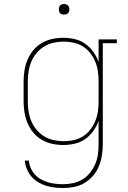

<svg xmlns="http://www.w3.org/2000/svg" viewBox="-20 -717 640 960"><path d="M296 223Q274 223 252.5 220.5Q231 218 210 211.5Q189 205 170 193.5Q151 182 137 165.5Q123 149 114.5 128.5Q106 108 104 86H125Q126 106 134 124Q142 142 155 156Q168 170 185 179.5Q202 189 220.5 194.5Q239 200 258 202Q277 204 296 204Q321 204 346 198.5Q371 193 392.5 180Q414 167 430 147Q446 127 456 103.5Q466 80 469.5 55Q473 30 473 5V-113Q463 -85 446 -61.5Q429 -38 405.5 -21.5Q382 -5 353.5 1.5Q325 8 296 8Q268 8 240.5 2Q213 -4 189 -18Q165 -32 147 -53.5Q129 -75 118 -101Q107 -127 102.5 -154.5Q98 -182 98 -210V-310Q98 -338 102.5 -365.5Q107 -393 118 -419Q129 -445 147 -466.5Q165 -488 189 -502Q213 -516 240.5 -522Q268 -528 296 -528Q325 -528 353.5 -521.5Q382 -515 405.5 -498.5Q429 -482 446 -458.5Q463 -435 473 -407V-520H564V-501H494V5Q494 33 489.5 60.5Q485 88 474.5 114Q464 140 445.5 161.5Q427 183 403 197.5Q379 212 351.5 217.5Q324 223 296 223ZM299 -11Q324 -11 349 -16.5Q374 -22 395 -35.5Q416 -49 431.5 -69Q447 -89 456.5 -112Q466 -135 469.5 -160Q473 -185 473 -210V-310Q473 -335 469.5 -360Q466 -385 456.5 -408Q447 -431 431.5 -451Q416 -471 395 -484.5Q374 -498 349 -503.5Q324 -509 299 -509Q274 -509 248.5 -503.5Q223 -498 201.5 -485Q180 -472 163.5 -452.5Q147 -433 137 -409.5Q127 -386 123 -360.5Q119 -335 119 -310V-210Q119 -185 123 -159.5Q127 -134 137 -110.5Q147 -87 163.5 -67.5Q180 -48 201.5 -35Q223 -22 248.5 -16.5Q274 -11 299 -11ZM300 -644Q295 -644 289.5 -645.5Q284 -647 280.5 -650.5Q277 -654 275.5 -659.5Q274 -665 274 -670Q274 -675 275.5 -680.5Q277 -686 280.5 -689.5Q284 -693 289.5 -695Q295 -697 300 -697Q305 -697 310.5 -695Q316 -693 319.5 -689.5Q323 -686 325 -680.5Q327 -675 327 -670Q327 -665 325 -659.5Q323 -654 319.5 -650.5Q316 -647 310.5 -645.5Q305 -644 300 -644Z"/></svg>

Font: Iosevka Etoile Thin
Style: Regular
Weight: 100
Designer: Belleve Invis
Foundry: Belleve Invis
Version: Version 22.1.2; ttfautohint (v1.8.4)